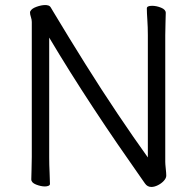

<svg xmlns="http://www.w3.org/2000/svg" viewBox="-20 -728 778 761"><path d="M566 -589Q566 -620 564 -649Q562 -678 562 -695Q562 -705 583 -705Q600 -705 618.5 -697.5Q637 -690 637 -677Q637 -665 636 -639.5Q635 -614 635 -588V-87Q635 -78 637 -59.5Q639 -41 639 -32Q639 -22 629.5 -11.5Q620 -1 606 6Q592 13 580 13Q564 13 554.5 -1Q545 -15 537 -26Q494 -87 446 -157Q398 -227 350 -300Q302 -373 257.5 -444Q213 -515 175 -579V-105Q175 -74 176.5 -45Q178 -16 178 1Q178 6 172 8.5Q166 11 158 11Q142 11 123 3.5Q104 -4 104 -17Q104 -29 105 -54.5Q106 -80 106 -106V-641Q106 -650 102.5 -660.5Q99 -671 99 -678Q99 -682 100 -683Q105 -694 124.5 -701Q144 -708 159 -708Q165 -708 168 -707Q177 -706 181.5 -698Q186 -690 191 -682Q254 -577 318.5 -474Q383 -371 446.5 -276.5Q510 -182 566 -104Z"/></svg>

Font: QiushuiShotai
Style: Regular
Weight: 600
Designer: Fontworks Inc.
Foundry: Fontworks Inc.
Version: Version 1.250